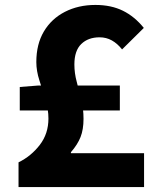

<svg xmlns="http://www.w3.org/2000/svg" viewBox="-20 -757 639 777"><path d="M55 0V-100Q106 -125 141 -170.5Q176 -216 176 -277Q176 -315 164 -354Q152 -393 139.5 -431.5Q127 -470 127 -506Q127 -578 157.5 -629.5Q188 -681 242.5 -709Q297 -737 366 -737Q430 -737 477.5 -713.5Q525 -690 562 -644L474 -557Q455 -581 432.5 -593.5Q410 -606 383 -606Q337 -606 309 -579Q281 -552 281 -496Q281 -461 290.5 -426Q300 -391 309 -354Q318 -317 318 -276Q318 -233 306 -202.5Q294 -172 267 -141V-137H563V0ZM60 -310V-405L136 -411H465V-310Z"/></svg>

Font: Noto Sans JP Thin ExtraBold
Style: Regular
Weight: 800
Version: Version 2.004-H2;hotconv 1.0.118;makeotfexe 2.5.65603